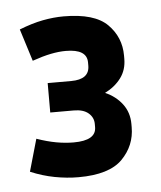

<svg xmlns="http://www.w3.org/2000/svg" viewBox="-36 -823 348 416"><g transform="rotate(-5 137.5 -615.0)"><path d="M243 -538Q243 -498 214.5 -469Q186 -440 119 -440Q94 -440 67.5 -445Q41 -450 15 -461L35 -531Q58 -523 77.5 -519.5Q97 -516 115 -516Q164 -516 164 -545V-552Q164 -566 153 -575.5Q142 -585 121 -585H70V-649H121Q161 -649 161 -679V-686Q161 -715 115 -715Q100 -715 82.5 -711.5Q65 -708 42 -700L20 -770Q48 -781 71.5 -785.5Q95 -790 117 -790Q184 -790 212 -762Q240 -734 240 -694V-687Q240 -663 227 -645.5Q214 -628 192 -617Q215 -607 229 -588.5Q243 -570 243 -545Z"/></g></svg>

Font: Inria Sans
Style: Bold
Weight: 700
Designer: Black Foundry Team
Foundry: Black Foundry
Version: Version 1.2; ttfautohint (v1.8.3)